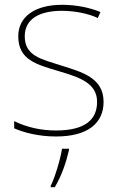

<svg xmlns="http://www.w3.org/2000/svg" viewBox="-20 -558 498 799"><path d="M411 -134C411 -235 321 -258 233 -286C152 -312 83 -325 83 -407C83 -478 142 -513 238 -513C291 -513 350 -501 387 -483L398 -508C356 -525 301 -538 238 -538C126 -538 56 -489 56 -407C56 -309 131 -290 224 -262C312 -236 384 -212 384 -134C384 -60 334 -15 213 -15C151 -15 92 -28 39 -54V-24C77 -7 140 10 213 10C345 10 411 -45 411 -134ZM267 67V61H238C232 104 207 185 191 215V221H208C236 174 255 119 267 67Z"/></svg>

Font: Noto Sans Sinhala Thin
Style: Regular
Weight: 100
Designer: Jelle Bosma - Monotype Design Team
Foundry: Monotype Imaging Inc.
Version: Version 2.006